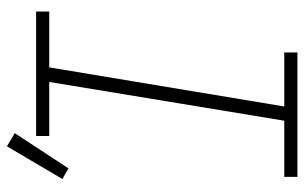

<svg xmlns="http://www.w3.org/2000/svg" viewBox="-178 -678 857 540"><g transform="rotate(-90 250.0 -408.5)"><path d="M22 0V-37H180L289 -698H137V-735H487V-698H330L220 -37H372V0ZM46 -644 16 -661 108 -817 145 -795Z"/></g></svg>

Font: Iosevka Slab XLtObl
Style: Regular
Weight: 200
Italic angle: -9°
Monospace: yes
Designer: Belleve Invis
Foundry: Belleve Invis
Version: Version 11.1.1; ttfautohint (v1.8.3)